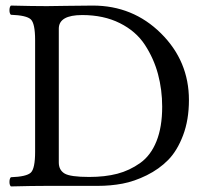

<svg xmlns="http://www.w3.org/2000/svg" viewBox="-20 -667 713 689"><path d="M191 -84Q191 -57 211.5 -44.5Q232 -32 300 -32Q357 -32 401 -43.5Q445 -55 483 -82Q521 -109 541.5 -160Q562 -211 562 -284Q562 -345 547 -401Q532 -457 500 -506Q468 -555 410 -584Q352 -613 275 -613Q191 -613 191 -564ZM148 -645Q164 -645 219 -646Q274 -647 313 -647Q457 -647 557.5 -547.5Q658 -448 658 -308Q658 -237 637 -181.5Q616 -126 583.5 -93Q551 -60 506.5 -38Q462 -16 419.5 -8Q377 0 331 0H149Q97 0 19 2Q14 -3 14 -14Q14 -26 19 -31Q75 -33 90.5 -47.5Q106 -62 106 -122V-523Q106 -583 90.5 -597.5Q75 -612 19 -614Q14 -619 14 -630Q14 -642 19 -647Q99 -645 148 -645Z"/></svg>

Font: Fedorovsk Unicode
Style: Medium
Weight: 500
Designer: Aleksandr Andreev and Nikita Simmons
Version: Version 3.2